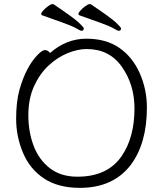

<svg xmlns="http://www.w3.org/2000/svg" viewBox="-20 -895 785 928"><path d="M222 -639Q301 -708 397 -708Q493 -708 557 -663.5Q621 -619 655.5 -541Q690 -463 690 -375Q690 -202 612 -98Q527 13 366 13Q261 13 192.5 -32.5Q124 -78 91 -157Q58 -236 58 -319.5Q58 -403 74 -461Q106 -573 162 -630Q184 -653 197.5 -653Q211 -653 222 -639ZM354 -41Q501 -41 569 -142Q630 -232 630 -371Q630 -485 569.5 -571.5Q509 -658 399 -658Q355 -658 305.5 -637.5Q256 -617 213.5 -577Q171 -537 144 -477Q117 -417 117 -337.5Q117 -258 142.5 -190.5Q168 -123 221 -82Q274 -41 354 -41ZM565 -758Q565 -746 553 -746Q549 -746 529.5 -757.5Q510 -769 462 -786Q414 -803 364 -821Q353 -826 366.5 -841.5Q380 -857 393.5 -866Q407 -875 412 -875H418Q515 -810 540 -786.5Q565 -763 565 -758ZM364 -821ZM385 -758Q385 -746 373 -746Q369 -746 349.5 -757.5Q330 -769 282 -786Q234 -803 184 -821Q173 -826 186.5 -841.5Q200 -857 213.5 -866Q227 -875 232 -875H238Q335 -810 360 -786.5Q385 -763 385 -758ZM184 -821Z"/></svg>

Font: LXGW WenKai Light
Style: Regular
Weight: 300
Designer: LXGW / Fontworks Inc.
Foundry: LXGW / Fontworks Inc.
Version: Version 1.501; October 10, 2024